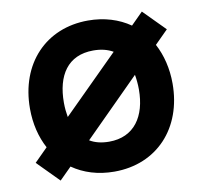

<svg xmlns="http://www.w3.org/2000/svg" viewBox="-70 -653 784 743"><g transform="rotate(-10 322.0 -281.0)"><path d="M616.7 -491.7 533.3 -576 486.5 -529.2C441.7 -560.4 385.4 -578.1 321.9 -578.1C155.2 -578.1 41.7 -457.3 41.7 -281.2C41.7 -220.8 55.2 -167.7 79.2 -122.9L27.1 -70.8L110.4 13.5L157.3 -33.3C202.1 -2.1 257.3 15.6 321.9 15.6C489.6 15.6 602.1 -106.3 602.1 -281.2C602.1 -340.6 588.5 -394.8 564.6 -439.6ZM175 -281.2C175 -387.5 220.8 -460.4 321.9 -460.4C352.1 -460.4 377.1 -454.2 399 -441.7L180.2 -224C177.1 -241.7 175 -260.4 175 -281.2ZM469.8 -281.2C469.8 -176 420.8 -102.1 321.9 -102.1C291.7 -102.1 266.7 -108.3 245.8 -120.8L464.6 -339.6C467.7 -321.9 469.8 -302.1 469.8 -281.2Z"/></g></svg>

Font: Manrope3 Bold
Style: Regular
Weight: 700
Designer: Mikhail Sharanda
Foundry: Mikhail Sharanda
Version: Version 3.000;PS 003.000;hotconv 1.0.88;makeotf.lib2.5.64775